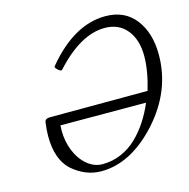

<svg xmlns="http://www.w3.org/2000/svg" viewBox="-102 -776 877 889"><g transform="rotate(-15 336.5 -331.5)"><path d="M276.9 13.2Q202.1 13.2 138.2 -42Q80.1 -95.7 80.1 -207Q80.1 -238.8 85 -272Q86.4 -290 110.8 -290L579.1 -291Q606 -381.3 606 -452.1Q606 -529.8 567.6 -576.9Q529.3 -624 461.9 -624Q345.7 -624 222.2 -487.8Q216.3 -481.9 202.6 -494.4Q189 -506.8 192.9 -512.2Q327.6 -675.8 479 -675.8Q571.3 -675.8 622.1 -610.1Q672.9 -544.4 672.9 -439.9Q672.9 -266.6 545.9 -126Q418.9 13.2 276.9 13.2ZM291 -17.1Q337.4 -17.1 379.4 -34.9Q421.4 -52.7 454.3 -84.2Q487.3 -115.7 512.9 -154.8Q538.6 -193.8 558.1 -240.2L147.9 -241.2Q148.4 -236.3 147.7 -228.5Q147 -220.7 147 -217.8Q147 -165 165.5 -119.1Q184.1 -73.2 217.5 -45.2Q251 -17.1 291 -17.1Z"/></g></svg>

Font: Junicode SmCond Light
Style: Italic
Weight: 300
Width: 4
Italic angle: -11°
Designer: Peter S. Baker
Version: Version 2.206